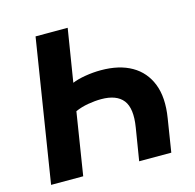

<svg xmlns="http://www.w3.org/2000/svg" viewBox="-103 -812 934 918"><g transform="rotate(-15 363.5 -352.5)"><path d="M39 0 151 -705H310L268 -444Q294 -455 333 -461.5Q372 -468 410 -468Q501 -468 562 -433Q623 -398 649.5 -330.5Q676 -263 660 -164L634 0H475L501 -160Q516 -252 484 -293Q452 -334 376 -334Q345 -334 310.5 -328Q276 -322 247 -309L198 0Z"/></g></svg>

Font: Nunito Sans 10pt ExtraBold
Style: Italic
Weight: 800
Italic angle: -9°
Designer: Vernon Adams
Foundry: Vernon Adams
Version: Version 3.101;gftools[0.9.27]